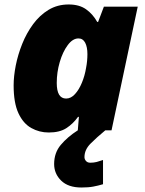

<svg xmlns="http://www.w3.org/2000/svg" viewBox="-20 -583 647 859"><path d="M198.2 9.8Q155.8 9.8 119.9 -10.3Q84 -30.3 62.5 -76.4Q41 -122.6 41 -201.2Q41 -241.7 50.5 -290Q60.1 -338.4 79.3 -386.5Q98.6 -434.6 127.9 -474.6Q157.2 -514.6 197 -538.8Q236.8 -563 287.1 -563Q334.5 -563 364.7 -541.7Q395 -520.5 415 -484.9H418.9L444.8 -553.2H596.2L479 0H328.1L333 -60.1H329.1Q307.1 -29.3 277.1 -9.8Q247.1 9.8 198.2 9.8ZM275.9 -142.1Q297.4 -142.1 315.4 -161.9Q333.5 -181.6 346.4 -212.9Q359.4 -244.1 365.2 -279.8Q371.1 -310.1 371.1 -340.8Q371.1 -372.6 361.1 -391.8Q351.1 -411.1 331.1 -411.1Q305.2 -411.1 283 -381.1Q260.7 -351.1 247.3 -305.4Q233.9 -259.8 233.9 -211.9Q233.9 -142.1 275.9 -142.1ZM344.2 255.9Q285.2 255.9 253.7 225.1Q222.2 194.3 222.2 150.9Q222.2 100.6 252 65.2Q281.7 29.8 328.1 0H451.2Q412.1 32.2 385 59.6Q357.9 86.9 357.9 120.1Q357.9 129.4 364.7 137.2Q371.6 145 383.8 145Q399.4 145 412.6 141.6Q425.8 138.2 440.9 132.8V241.2Q419.4 247.6 397.7 251.7Q376 255.9 344.2 255.9Z"/></svg>

Font: Open Sans ExtraBold
Style: Italic
Weight: 800
Italic angle: -12°
Designer: Monotype Design Team
Foundry: Monotype Imaging Inc.
Version: Version 3.000; ttfautohint (v1.8.4)